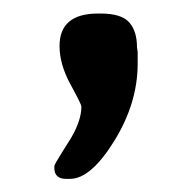

<svg xmlns="http://www.w3.org/2000/svg" viewBox="-20 -136 290 288"><path d="M69.3 -66.9Q69.3 -115.7 127 -115.7H130.9Q162.1 -115.7 173.8 -102.5Q185.5 -89.4 185.5 -64.9L186.5 -58.1V-40.5Q186.5 18.6 151.4 75.4Q116.2 132.3 85 132.3H79.1Q61.5 132.3 61.5 115.7V113.3Q61.5 110.8 73.2 92.3Q85 73.7 86.4 71.3Q102.1 44.4 102.1 23.9Q102.1 20.5 85.7 -9.5Q69.3 -39.6 69.3 -66.9Z"/></svg>

Font: Averia Libre Light
Style: Regular
Weight: 300
Version: Version 1.002